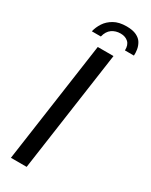

<svg xmlns="http://www.w3.org/2000/svg" viewBox="-192 -771 641 814"><g transform="rotate(30 128.5 -364.0)"><path d="M169 -728Q199 -728 217.5 -719Q236 -710 244.5 -695.5Q253 -681 255.5 -665Q258 -649 257 -636H213Q214 -663 199.5 -676Q185 -689 162 -689Q138 -689 120 -676.5Q102 -664 95 -636H51Q56 -658 69.5 -679Q83 -700 107.5 -714Q132 -728 169 -728ZM22 0 106 -591H183L99 0Z"/></g></svg>

Font: Alumni Sans Thin Medium
Style: Italic
Weight: 500
Italic angle: -8°
Version: Version 1.016